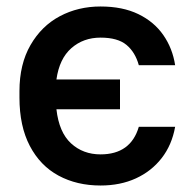

<svg xmlns="http://www.w3.org/2000/svg" viewBox="-20 -561 595 592"><path d="M40 -260V-280Q40 -363 74 -422Q108 -481 164.5 -511Q221 -541 290 -541Q358 -541 406.5 -517.5Q455 -494 483.5 -453Q512 -412 520 -360H408Q397 -400 370 -422.5Q343 -445 290 -445Q237 -445 200 -412.5Q163 -380 154 -316H350V-224H154Q162 -153 199 -119Q236 -85 290 -85Q383 -85 408 -170H520Q510 -114 478.5 -73.5Q447 -33 399 -11Q351 11 290 11Q217 11 160.5 -19.5Q104 -50 72 -111Q40 -172 40 -260Z"/></svg>

Font: .
Style: 
Weight: 500
Designer: A.Korolkova, Vitaly Kuzmin
Foundry: ParaType Ltd
Version: Version 1.000; Glyphs 3.2, build 3192.0